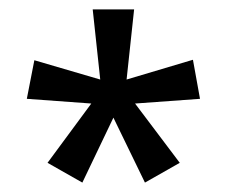

<svg xmlns="http://www.w3.org/2000/svg" viewBox="-20 -781 483 408"><path d="M265 -761 249 -612 390 -654 405 -571 267 -561 362 -435 288 -393 221 -531 155 -393 81 -435 174 -561 37 -571 53 -653 193 -612 177 -761Z"/></svg>

Font: Noto Sans Thai Condensed
Style: Regular
Weight: 400
Width: 3
Designer: Monotype Design Team
Foundry: Monotype Imaging Inc.
Version: Version 2.002